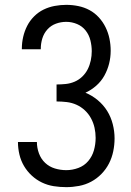

<svg xmlns="http://www.w3.org/2000/svg" viewBox="-20 -763 540 791"><path d="M253 8Q227 8 201.5 4Q176 0 153 -11Q130 -22 111 -39.5Q92 -57 79 -79Q66 -101 60 -126.5Q54 -152 54 -177V-178H132Q132 -154 140.5 -131Q149 -108 166 -92Q183 -76 206 -69Q229 -62 253 -62Q278 -62 302.5 -71Q327 -80 343.5 -99.5Q360 -119 367 -144Q374 -169 374 -195Q374 -216 369.5 -236.5Q365 -257 355 -275.5Q345 -294 329.5 -308.5Q314 -323 295 -331.5Q276 -340 255 -342.5Q234 -345 213 -345V-415Q232 -415 251 -417Q270 -419 287.5 -426.5Q305 -434 319 -447.5Q333 -461 341.5 -478Q350 -495 354 -514Q358 -533 358 -552Q358 -574 352.5 -596.5Q347 -619 333 -637Q319 -655 297.5 -664Q276 -673 253 -673Q231 -673 210.5 -665.5Q190 -658 175.5 -642Q161 -626 154.5 -605Q148 -584 148 -562V-560H70V-563Q70 -587 75.5 -611Q81 -635 92 -656.5Q103 -678 120.5 -695.5Q138 -713 159.5 -723.5Q181 -734 205 -738.5Q229 -743 253 -743Q278 -743 302.5 -738Q327 -733 348.5 -721.5Q370 -710 387 -691.5Q404 -673 415 -650.5Q426 -628 431 -603.5Q436 -579 436 -554Q436 -527 429.5 -501Q423 -475 410 -451.5Q397 -428 376.5 -410Q356 -392 332 -381Q359 -370 382.5 -350.5Q406 -331 421.5 -306Q437 -281 444.5 -251.5Q452 -222 452 -193Q452 -166 446.5 -139.5Q441 -113 429 -89.5Q417 -66 398 -46.5Q379 -27 355.5 -14.5Q332 -2 305.5 3Q279 8 253 8Z"/></svg>

Font: Iosevka NFM
Style: Regular
Weight: 400
Monospace: yes
Designer: Belleve Invis
Foundry: Belleve Invis
Version: Version 29.0.4; ttfautohint (v1.8.4);Nerd Fonts 3.3.0